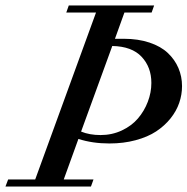

<svg xmlns="http://www.w3.org/2000/svg" viewBox="-62 -683 686 703"><path d="M-42 0 -32.2 -25.9H66.9L289.6 -637.2H180.7L189.9 -663.1H502.4L493.2 -637.2H393.6L358.9 -541H391.6Q443.8 -541 485.4 -527.1Q526.9 -513.2 552.5 -489Q578.1 -464.8 591.3 -433.8Q604.5 -402.8 604.5 -367.7Q604.5 -336.4 594.2 -306.4Q584 -276.4 562.3 -249.3Q540.5 -222.2 509.8 -201.9Q479 -181.6 434.8 -169.7Q390.6 -157.7 338.4 -157.7Q276.4 -157.7 225.1 -174.3L171.4 -25.9H280.3L271 0ZM492.2 -379.4Q492.2 -437 456.5 -475.1Q420.9 -513.2 349.1 -514.6L234.9 -201.2Q266.1 -188.5 306.2 -188.5Q348.1 -188.5 384 -205.3Q419.9 -222.2 443.1 -249.3Q466.3 -276.4 479.2 -310.3Q492.2 -344.2 492.2 -379.4Z"/></svg>

Font: Elstob 14pt Medium
Style: Italic
Weight: 500
Italic angle: -20°
Designer: Peter S. Baker
Version: Version 1.015